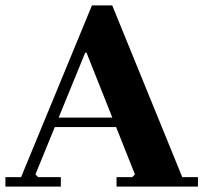

<svg xmlns="http://www.w3.org/2000/svg" viewBox="-20 -690 757 710"><path d="M0 0V-35H58L320 -670H395L654 -35H712V0H411V-35H469L479 -45L300 -495H295L111 -45L121 -35H205V0ZM169 -220V-255H495V-220Z"/></svg>

Font: Brygada 1918
Style: Regular
Weight: 400
Designer: Mateusz Machalski | Borys Kosmynka | Przemek Hoffer
Foundry: NIEPODLEGLA 2018
Version: Version 3.006